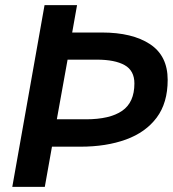

<svg xmlns="http://www.w3.org/2000/svg" viewBox="-20 -730 675 750"><path d="M28 0 154 -710H281L262 -603H378Q497 -603 566 -557.5Q635 -512 635 -418Q635 -328 592 -270.5Q549 -213 472 -185Q395 -157 294 -157H183L155 0ZM358 -497H244L202 -264H316Q409 -264 457 -297Q505 -330 505 -404Q505 -454 467 -475.5Q429 -497 358 -497Z"/></svg>

Font: Livvic SemiBold
Style: Italic
Weight: 600
Italic angle: -10°
Designer: Jacques Le Bailly, Baron von Fonthausen
Version: Version 1.001; ttfautohint (v1.8.2)